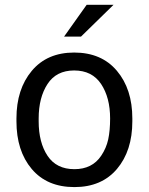

<svg xmlns="http://www.w3.org/2000/svg" viewBox="-20 -752 606 782"><path d="M310 -603H241L333 -732.5H442.5ZM283 10Q171.5 10 109.2 -63.8Q47 -137.5 47 -258V-269.5Q47 -389 109.5 -463.5Q172 -538 282 -538Q393.5 -538 456.2 -463.5Q519 -389 519 -269.5V-258Q519 -138 456.5 -64Q394 10 283 10ZM283 -63Q355.5 -63 392 -117.5Q413 -148.5 420.8 -184.5Q428.5 -220.5 428.5 -269.5Q428.5 -354.5 391.8 -409.8Q355 -465 282 -465Q209.5 -465 173.5 -409.8Q137.5 -354.5 137.5 -269.5V-258Q137.5 -171.5 173.8 -117.2Q210 -63 283 -63Z"/></svg>

Font: Roberto Sans
Style: Regular
Weight: 400
Designer: Google (font) & Cristiano Sobral (main changes)
Version: Version 1.500; ttfautohint (v1.8.4.7-5d5b-dirty)